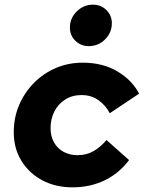

<svg xmlns="http://www.w3.org/2000/svg" viewBox="-20 -793 640 824"><path d="M291 11Q218 11 161 -19.5Q104 -50 71.5 -103.5Q39 -157 39 -225Q39 -288 62 -342Q85 -396 125.5 -437Q166 -478 219.5 -501Q273 -524 335 -524Q421 -524 484 -486.5Q547 -449 577 -391L451 -307Q435 -339 404 -362Q373 -385 330 -385Q290 -385 260 -366Q230 -347 213.5 -315Q197 -283 197 -243Q197 -208 212 -181.5Q227 -155 253.5 -141Q280 -127 313 -127Q351 -127 381.5 -144.5Q412 -162 437 -192L534 -106Q491 -49 429 -19Q367 11 291 11ZM361 -595Q327 -595 303.5 -618Q280 -641 280 -675Q280 -715 309.5 -744Q339 -773 379 -773Q413 -773 436.5 -750Q460 -727 460 -693Q460 -653 431 -624Q402 -595 361 -595Z"/></svg>

Font: Red Hat Mono
Style: Italic
Weight: 400
Italic angle: -12°
Monospace: yes
Designer: Pentagram, MCKL
Foundry: MCKL
Version: Version 1.030